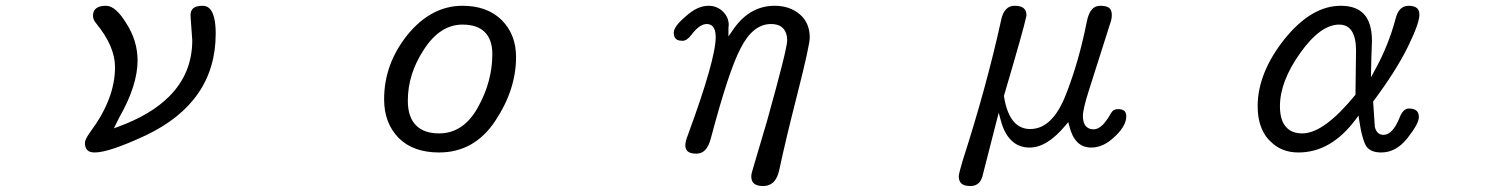

<svg xmlns="http://www.w3.org/2000/svg" viewBox="-20 -500 5040 648"><path d="M266.6 -18.6Q266.6 -1.5 274.7 6.6Q282.7 14.6 299.8 14.6Q348.1 14.6 472.7 -43.5Q708 -155.8 708 -386.7Q708 -418.9 702.6 -440.2Q697.3 -461.4 687.7 -470.9Q678.2 -480.5 664.1 -480.5Q640.6 -480.5 630.9 -470.7Q623 -462.9 623 -448.2L624 -432.1L628.9 -364.3Q628.9 -252.4 550.8 -174.3Q489.3 -112.8 380.4 -72.8L364.3 -66.9L382.8 -104Q444.3 -211.9 444.3 -295.9Q444.3 -362.3 406.2 -421.4Q370.1 -480.5 337.9 -480.5Q303.7 -480.5 295.9 -460Q293.9 -453.6 293.9 -446.8Q293.9 -439.9 296.6 -433.6Q299.3 -427.2 305.2 -420.4Q368.2 -343.3 368.2 -273.4Q368.2 -166.5 284.7 -54.7Q274.4 -40 270.5 -31.5Q266.6 -22.9 266.6 -18.6Z M1461.9 -49.8Q1411.1 -49.8 1384.3 -76.7Q1356.4 -104.5 1356.4 -160.2Q1356.4 -250 1410.2 -332Q1464.8 -417 1541 -417Q1590.8 -417 1616.2 -391.6Q1641.6 -366.2 1641.6 -317.4Q1641.6 -225.6 1593.8 -139.2Q1544.9 -49.8 1461.9 -49.8ZM1461.9 14.6Q1580.6 14.6 1651.4 -91.8Q1721.7 -197.3 1721.7 -307.6Q1721.7 -383.8 1672.9 -432.6Q1624 -480.5 1541 -480.5Q1436 -480.5 1356 -383.3Q1276.4 -284.7 1276.4 -165Q1276.4 -84 1326.2 -33.7Q1375 14.6 1461.9 14.6Z M2515.6 94.7Q2515.6 110.4 2523.4 118.2Q2533.2 127.9 2555.7 127.9Q2577.1 127.9 2590.8 114.3Q2604.5 100.6 2610.4 71.8Q2630.9 -24.9 2671.9 -186Q2691.9 -264.6 2702.4 -312.5Q2712.9 -360.4 2712.9 -373Q2712.9 -423.3 2679 -451.9Q2645 -480.5 2594.7 -480.5Q2507.3 -480.5 2451.2 -395.5L2438.5 -377V-404.8L2439.5 -415.5Q2439.5 -440.9 2420.9 -460Q2400.4 -480.5 2371.1 -480.5Q2333.5 -480.5 2294.4 -444.8Q2253.9 -410.6 2253.9 -389.6Q2253.9 -371.6 2265.6 -365.7Q2272.5 -362.3 2283.2 -362.3Q2298.3 -362.3 2313 -381.8Q2340.8 -418.9 2365.2 -418.9Q2377 -418.9 2384.8 -411.6Q2395.5 -400.4 2395.5 -375Q2395.5 -299.3 2301.3 -43.5Q2293 -22.9 2293 -10Q2293 2.9 2299.8 9.8Q2308.6 18.6 2330.1 18.6Q2347.7 18.6 2359.4 6.8Q2372.6 -6.3 2379.9 -36.1Q2439.9 -262.2 2479.5 -336.9Q2521 -418.9 2582 -418.9Q2618.2 -418.9 2630.4 -393.6Q2636.7 -381.3 2636.7 -363.3Q2636.7 -335 2568.8 -91.8L2522.9 63.5Q2515.6 85.9 2515.6 94.7Z M3229 42Q3215.8 86.9 3215.8 94.7Q3215.8 110.4 3224.1 118.7Q3233.4 127.9 3254.9 127.9Q3272.9 127.9 3283.7 117.2Q3293.9 106.9 3297.9 86.4L3350.6 -119.6L3357.4 -94.7Q3369.1 -49.8 3392.6 -26.9Q3417 -2 3455.1 -2Q3514.2 -2 3576.7 -77.6L3585.4 -87.9L3588.9 -74.7Q3597.7 -38.6 3616 -20.3Q3634.3 -2 3663.1 -2Q3704.1 -2 3741.2 -38.1Q3745.6 -42 3747.6 -43.9Q3781.2 -77.6 3781.2 -107.4Q3781.2 -119.1 3775.4 -125Q3768.6 -131.8 3752.9 -131.8Q3736.8 -131.8 3729.5 -117.7Q3715.3 -92.8 3702.1 -79.1Q3686.5 -63.5 3670.9 -63.5Q3655.3 -63.5 3646 -72.8Q3634.8 -84 3634.8 -108.4Q3634.8 -131.8 3654.8 -194.3L3726.1 -418.5Q3732.4 -435.1 3732.4 -449.7Q3732.4 -468.8 3719.7 -475.6Q3710.4 -480.5 3693.4 -480.5Q3677.2 -480.5 3666.5 -469.7Q3654.3 -457 3648.4 -429.2Q3621.6 -293 3577.6 -181.2Q3532.2 -64.5 3457 -64.5Q3426.3 -64.5 3405.3 -85.4Q3377.9 -112.8 3368.2 -176.3Q3436 -405.8 3443.4 -443.4L3444.3 -448.2Q3444.3 -463.4 3436.5 -470.7Q3427.2 -480.5 3404.3 -480.5Q3386.7 -480.5 3376 -469.2Q3363.3 -457 3358.4 -430.2Q3308.6 -204.1 3229 42Z M4299.8 -141.6Q4299.8 -224.6 4367.7 -320.3Q4436 -417 4500 -417Q4522 -417 4535.6 -403.3Q4556.6 -382.3 4556.6 -329.1L4554.7 -180.2Q4501.5 -115.2 4457.5 -83Q4412.6 -49.8 4375 -49.8Q4341.8 -49.8 4322.8 -68.8Q4299.8 -91.8 4299.8 -141.6ZM4362.3 14.6Q4472.2 14.6 4555.2 -96.7L4564.9 -109.9L4567.4 -93.8Q4572.3 -59.1 4579.1 -36.6Q4585.4 -14.2 4592.3 -4.9Q4606.9 14.6 4641.6 14.6Q4691.9 14.6 4730 -33.7Q4768.6 -82.5 4768.6 -104.5Q4768.6 -118.7 4761.7 -125.5Q4753.4 -133.8 4734.4 -133.8Q4715.8 -133.8 4703.6 -103Q4680.2 -44.9 4649.4 -44.9Q4626.5 -44.9 4620.1 -71.8L4614.3 -157.2Q4693.4 -263.2 4732.9 -344.7Q4770.5 -422.4 4770.5 -450.2Q4770.5 -464.4 4763.2 -471.7Q4754.4 -480.5 4733.4 -480.5Q4717.3 -480.5 4706.1 -469.2Q4695.3 -458.5 4689.5 -434.6Q4665.5 -345.2 4620.1 -263.2L4606.9 -238.8L4608.4 -307.1L4610.4 -361.3Q4610.4 -425.3 4581.1 -454.6Q4555.2 -480.5 4504.9 -480.5Q4405.8 -480.5 4314.9 -367.7Q4224.6 -253.4 4224.6 -141.6Q4224.6 -69.8 4261.7 -28.8Q4265.6 -24.9 4268.6 -22Q4305.2 14.6 4362.3 14.6Z"/></svg>

Font: YuPearl-Light
Style: Light
Weight: 300
Designer: Max Yao
Foundry: Max-Everyday
Version: Version 1.011; ttfautohint (v1.8.3)